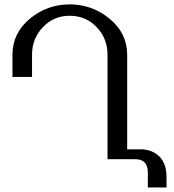

<svg xmlns="http://www.w3.org/2000/svg" viewBox="-20 -723 789 872"><path d="M736.3 128.4H651.4V60.1Q651.4 0 594.7 0H468.3V-474.1Q468.3 -548.3 418.9 -599.9Q369.6 -651.4 296.4 -651.4Q224.1 -651.4 174.8 -599.6Q125.5 -547.9 125.5 -474.1V-373.5H36.6V-474.1Q36.6 -572.3 115.2 -637.7Q193.8 -703.1 296.4 -703.1Q398.9 -703.1 478.3 -637.5Q557.6 -571.8 557.6 -474.1V-44.9H617.7Q669.9 -44.9 703.1 -12.7Q736.3 19.5 736.3 81.1Z"/></svg>

Font: Kelvinch
Style: Regular
Weight: 400
Designer: Paul James MIller
Foundry: High-Logic / Made with FontCreator
Version: Version 3.30 September 23, 2016